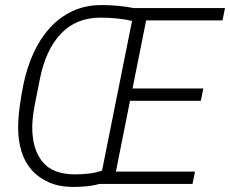

<svg xmlns="http://www.w3.org/2000/svg" viewBox="-20 -730 913 762"><path d="M374 0Q350 7 322 9.5Q294 12 273 12Q217 12 176 -5.5Q135 -23 107 -54Q79 -85 65.5 -128Q52 -171 52 -223Q52 -263 58.5 -309.5Q65 -356 73 -395Q87 -463 113.5 -520.5Q140 -578 178.5 -620Q217 -662 268 -686Q319 -710 384 -710Q417 -710 452 -706.5Q487 -703 510 -698H873L863 -649H560L506 -379H787L777 -330H496L440 -49H754L744 0ZM277 -38Q303 -38 331.5 -41Q360 -44 385 -53L504 -647Q479 -653 446.5 -656.5Q414 -660 379 -660Q282 -660 221.5 -596Q161 -532 138 -415L118 -314Q113 -288 110.5 -265Q108 -242 108 -225Q108 -137 149 -87.5Q190 -38 277 -38Z"/></svg>

Font: IBM Plex Sans Cond Light
Style: Italic
Weight: 300
Width: 3
Italic angle: -11°
Designer: Mike Abbink, Paul van der Laan, Pieter van Rosmalen
Foundry: Bold Monday
Version: Version 1.3